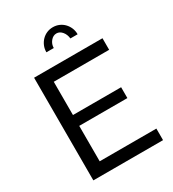

<svg xmlns="http://www.w3.org/2000/svg" viewBox="-216 -1033 1037 1150"><g transform="rotate(-30 302.5 -458.0)"><path d="M567 -80V0H85V-710H558V-630H175V-400H508V-325H175V-80ZM333 -873Q310 -873 293 -852.5Q276 -832 276 -805H225Q225 -829 233.5 -849Q242 -869 256.5 -884Q271 -899 290.5 -907.5Q310 -916 333 -916Q356 -916 375.5 -907.5Q395 -899 409.5 -884Q424 -869 432.5 -849Q441 -829 441 -805H391Q388 -834 371.5 -853.5Q355 -873 333 -873Z"/></g></svg>

Font: IngvarSans
Style: Regular
Weight: 500
Version: Version 3.000